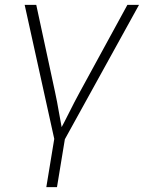

<svg xmlns="http://www.w3.org/2000/svg" viewBox="-20 -559 587 783"><path d="M202.1 11.2 80.6 -539.1H127.9L204.6 -183.1Q213.4 -142.6 220.2 -101.8Q227.1 -61 234.9 -21.5H221.2Q242.7 -61 262.9 -101.8Q283.2 -142.6 305.2 -183.1L499.5 -539.1H546.9L243.2 11.2ZM168.9 204.1 203.1 -3.9H246.6L212.4 204.1Z"/></svg>

Font: Inter 18pt ExtraLight
Style: Italic
Weight: 250
Italic angle: -9.3988°
Designer: Rasmus Andersson
Foundry: rsms
Version: Version 4.001;git-66647c0bb